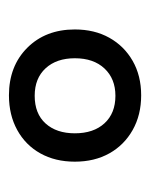

<svg xmlns="http://www.w3.org/2000/svg" viewBox="28 -794 343 440"><g transform="rotate(90 200.0 -574.5)"><path d="M199 -423Q132 -423 90 -465Q48 -507 48 -574Q48 -619 67 -653Q86 -687 120 -706.5Q154 -726 199 -726Q244 -726 278.5 -706.5Q313 -687 332 -653Q351 -619 351 -574Q351 -529 332 -495Q313 -461 278.5 -442Q244 -423 199 -423ZM200 -482Q241 -482 263.5 -507Q286 -532 286 -574Q286 -617 263 -642Q240 -667 200 -667Q161 -667 137.5 -642Q114 -617 114 -574Q114 -532 137 -507Q160 -482 200 -482Z"/></g></svg>

Font: Noto Serif Khmer
Style: Regular
Weight: 400
Designer: Danh Hong and the Monotype Design Team
Foundry: Monotype Imaging Inc.
Version: Version 2.003